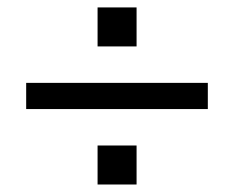

<svg xmlns="http://www.w3.org/2000/svg" viewBox="-20 -492 624 512"><path d="M534.2 -271V-201.2H49.8V-271ZM344.2 -104V0H240.2V-104ZM344.2 -472.2V-368.2H240.2V-472.2Z"/></svg>

Font: SolaimanLipiNormal
Style: Normal
Weight: 400
Designer: Solaiman Karim
Version: Version 1.6.1 ; ttfautohint (v1.5.65-e2d9)